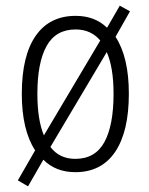

<svg xmlns="http://www.w3.org/2000/svg" viewBox="-20 -598 526 678"><path d="M435 -267Q435 -133 386.5 -61.5Q338 10 246 10Q177 10 133 -34L79 60L43 39L104 -67Q57 -139 57 -267Q57 -401 106 -471.5Q155 -542 247 -542Q315 -542 358 -500L403 -578L439 -558L388 -468Q435 -396 435 -267ZM112 -267Q112 -175 135 -120L334 -455Q301 -494 247 -494Q177 -494 144.5 -435.5Q112 -377 112 -267ZM381 -267Q381 -359 357 -414L158 -79Q190 -37 246 -37Q316 -37 348.5 -96Q381 -155 381 -267Z"/></svg>

Font: Noto Sans Condensed Light
Style: Regular
Weight: 300
Width: 3
Designer: Monotype Design Team
Foundry: Monotype Imaging Inc.
Version: Version 2.013; ttfautohint (v1.8.4.7-5d5b)